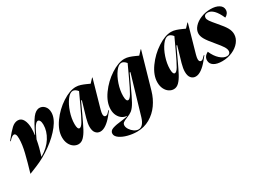

<svg xmlns="http://www.w3.org/2000/svg" viewBox="-32 -1157 2698 1999"><g transform="rotate(-30 1317.0 -158.0)"><path d="M18 -389Q69 -453 105 -486.5Q141 -520 181 -520Q222 -520 243.5 -479.5Q265 -439 265 -375Q265 -339 259 -298H262Q318 -418 357.5 -469Q397 -520 441 -520Q476 -520 501.5 -492Q527 -464 527 -417Q527 -348 465 -268Q403 -188 305.5 -118Q208 -48 106 -7L22 27H18Q54 -94 76.5 -187Q99 -280 99 -347Q99 -384 91.5 -398Q84 -412 71 -412Q49 -412 12 -370H3ZM208 -69Q298 -121 344.5 -196Q391 -271 391 -347Q391 -379 382 -395.5Q373 -412 359 -412Q342 -412 319 -380Q296 -348 252 -250Q236 -162 206 -69Z M823 -327 887 -465Q858 -500 830 -500Q796 -500 759.5 -451.5Q723 -403 698.5 -330Q674 -257 674 -190Q674 -127 699 -127Q719 -127 744.5 -170Q770 -213 823 -327ZM877 -520Q906 -520 935 -510.5Q964 -501 992.5 -488Q1021 -475 1030 -471L1074 -518H1079L985 -186Q976 -153 976 -135Q976 -101 1000 -101Q1012 -101 1022.5 -110Q1033 -119 1050 -138H1059Q1053 -130 1016 -85Q979 -40 941.5 -14Q904 12 871 12Q838 12 816.5 -12.5Q795 -37 795 -87Q795 -127 811 -184L865 -369H856L834 -322Q800 -248 797 -242Q751 -143 725 -94Q699 -45 670.5 -16.5Q642 12 607 12Q578 12 551.5 -5.5Q525 -23 508.5 -56.5Q492 -90 492 -134Q492 -220 557 -310.5Q622 -401 713.5 -460.5Q805 -520 877 -520Z M1226 191Q1283 191 1312 96L1449 -369H1440L1418 -322Q1409 -304 1400.5 -284.5Q1392 -265 1382 -245Q1332 -136 1303.5 -84.5Q1275 -33 1245 -9Q1222 9 1179 25Q1146 38 1131 49.5Q1116 61 1116 83Q1116 105 1132.5 130.5Q1149 156 1174.5 173.5Q1200 191 1226 191ZM1118 24Q1123 23 1150 19.5Q1177 16 1189 11V8Q1161 7 1135 -10Q1109 -27 1092.5 -59Q1076 -91 1076 -134Q1076 -220 1141 -310.5Q1206 -401 1297.5 -460.5Q1389 -520 1461 -520Q1490 -520 1519 -510.5Q1548 -501 1576.5 -488Q1605 -475 1614 -471L1659 -520H1664L1541 -90Q1518 -9 1471 57.5Q1424 124 1354.5 164Q1285 204 1199 204Q1147 204 1092.5 190Q1038 176 1001.5 150.5Q965 125 965 94Q965 59 1006 45Q1047 31 1118 24ZM1283 -127Q1303 -127 1328.5 -170Q1354 -213 1407 -327L1471 -465Q1442 -500 1414 -500Q1380 -500 1343.5 -451.5Q1307 -403 1282.5 -330Q1258 -257 1258 -190Q1258 -127 1283 -127Z M1969 -327 2033 -465Q2004 -500 1976 -500Q1942 -500 1905.5 -451.5Q1869 -403 1844.5 -330Q1820 -257 1820 -190Q1820 -127 1845 -127Q1865 -127 1890.5 -170Q1916 -213 1969 -327ZM2023 -520Q2052 -520 2081 -510.5Q2110 -501 2138.5 -488Q2167 -475 2176 -471L2220 -518H2225L2131 -186Q2122 -153 2122 -135Q2122 -101 2146 -101Q2158 -101 2168.5 -110Q2179 -119 2196 -138H2205Q2199 -130 2162 -85Q2125 -40 2087.5 -14Q2050 12 2017 12Q1984 12 1962.5 -12.5Q1941 -37 1941 -87Q1941 -127 1957 -184L2011 -369H2002L1980 -322Q1946 -248 1943 -242Q1897 -143 1871 -94Q1845 -45 1816.5 -16.5Q1788 12 1753 12Q1724 12 1697.5 -5.5Q1671 -23 1654.5 -56.5Q1638 -90 1638 -134Q1638 -220 1703 -310.5Q1768 -401 1859.5 -460.5Q1951 -520 2023 -520Z M2498 -520Q2559 -520 2596.5 -497Q2634 -474 2634 -435Q2634 -412 2621.5 -394Q2609 -376 2588 -366Q2528 -504 2452 -504Q2431 -504 2419.5 -493.5Q2408 -483 2408 -466Q2408 -448 2424 -424.5Q2440 -401 2484 -350Q2540 -286 2561 -248Q2582 -210 2582 -172Q2582 -123 2548.5 -80.5Q2515 -38 2458 -13Q2401 12 2335 12Q2271 12 2235.5 -11Q2200 -34 2200 -74Q2200 -122 2252 -150Q2281 -83 2322.5 -46Q2364 -9 2402 -9Q2423 -9 2434.5 -20Q2446 -31 2446 -50Q2446 -72 2428 -101Q2410 -130 2361 -188Q2304 -255 2283 -292Q2262 -329 2262 -360Q2262 -402 2294.5 -439Q2327 -476 2381.5 -498Q2436 -520 2498 -520Z"/></g></svg>

Font: Nyght Serif Dark Italic
Style: Regular
Weight: 800
Italic angle: -16°
Designer: Maksym Kobuzan
Version: Version 0.400